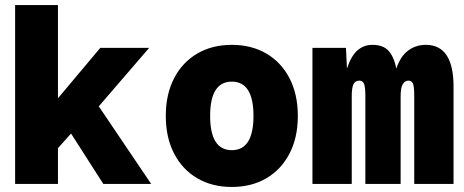

<svg xmlns="http://www.w3.org/2000/svg" viewBox="-20 -730 1840 762"><path d="M40 0V-710H210V-340L378 -540H572L372 -308L580 0H390L262 -200L210 -142V0Z M900 12Q822 12 763 -22.5Q704 -57 671 -120.5Q638 -184 638 -270Q638 -356 671 -419.5Q704 -483 763 -517.5Q822 -552 900 -552Q978 -552 1037 -517.5Q1096 -483 1129 -419.5Q1162 -356 1162 -270Q1162 -184 1129 -120.5Q1096 -57 1037 -22.5Q978 12 900 12ZM900 -134Q986 -134 986 -270Q986 -406 900 -406Q814 -406 814 -270Q814 -134 900 -134Z M1220 0V-540H1353L1357 -458Q1373 -507 1398 -529.5Q1423 -552 1458 -552Q1500 -552 1521.5 -529Q1543 -506 1553 -458Q1569 -506 1599.5 -529Q1630 -552 1670 -552Q1780 -552 1780 -386V0H1624V-348Q1624 -388 1618.5 -399Q1613 -410 1601 -410Q1587 -410 1578.5 -396Q1570 -382 1570 -348V0H1430V-348Q1430 -386 1424.5 -398Q1419 -410 1406 -410Q1390 -410 1383 -396Q1376 -382 1376 -348V0Z"/></svg>

Font: Geist Mono Black
Style: Regular
Weight: 900
Monospace: yes
Designer: Basement.studio, Andrés Briganti, Mateo Zaragoza
Foundry: Basement.studio, Vercel, Andrés Briganti, Guido Ferreyra, Mateo Zaragoza
Version: Version 1.500; ttfautohint (v1.8.4.7-5d5b)